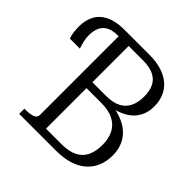

<svg xmlns="http://www.w3.org/2000/svg" viewBox="-186 -864 1018 1018"><g transform="rotate(45 323.0 -355.0)"><path d="M242 -393H360Q412 -393 444 -410Q476 -427 491 -458.5Q506 -490 506 -533Q506 -576 491.5 -605.5Q477 -635 445.5 -650Q414 -665 366 -665H258V-45H374Q428 -45 463 -62Q498 -79 514.5 -113Q531 -147 531 -196Q531 -243 513.5 -277.5Q496 -312 460 -330.5Q424 -349 367 -349H242ZM180 -710H368Q419 -710 458.5 -698Q498 -686 525.5 -663Q553 -640 567 -607Q581 -574 581 -534Q581 -485 557 -447.5Q533 -410 486 -388.5Q439 -367 370 -363L425 -392V-356L376 -384Q452 -381 504 -357.5Q556 -334 582.5 -292.5Q609 -251 609 -195Q609 -149 593.5 -113Q578 -77 548.5 -51.5Q519 -26 476 -13Q433 0 377 0H102V-39H112Q144 -39 164 -46.5Q184 -54 184 -75V-664H180Q141 -664 116.5 -652Q92 -640 80 -615.5Q68 -591 68 -554Q68 -536 73 -514Q78 -492 85 -472H10Q3 -489 0.5 -512Q-2 -535 -2 -551Q-2 -598 16.5 -633.5Q35 -669 75.5 -689.5Q116 -710 180 -710Z"/></g></svg>

Font: Roboto Serif 28pt Condensed Light
Style: Regular
Weight: 300
Width: 3
Designer: Greg Gazdowicz
Foundry: Commercial Type
Version: Version 1.008